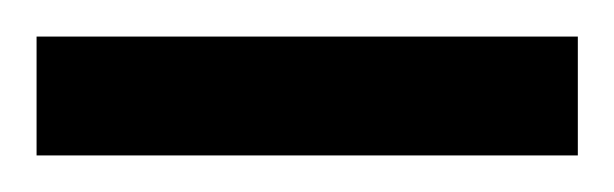

<svg xmlns="http://www.w3.org/2000/svg" viewBox="-20 70 336 105"><path d="M0 90V155H296V90Z"/></svg>

Font: Noto Sans Devanagari UI ExtraCondensed
Style: Regular
Weight: 400
Width: 2
Designer: Jelle Bosma - Monotype Design Team
Foundry: Monotype Imaging Inc.
Version: Version 2.003